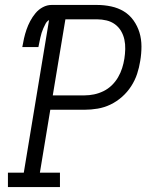

<svg xmlns="http://www.w3.org/2000/svg" viewBox="-20 -755 640 775"><path d="M12 0V-58H76L178 -674Q169 -669 164 -659.5Q159 -650 155 -641Q151 -632 148 -622.5Q145 -613 143 -603.5Q141 -594 139 -584.5Q137 -575 135 -565H70Q73 -583 77 -600.5Q81 -618 87 -635.5Q93 -653 102 -670Q111 -687 123.5 -702Q136 -717 153 -726Q170 -735 188 -735H372Q401 -735 429 -729Q457 -723 480 -709Q503 -695 519 -672.5Q535 -650 543 -623.5Q551 -597 551 -567.5Q551 -538 546 -509Q542 -483 533.5 -457Q525 -431 509.5 -407Q494 -383 472.5 -364Q451 -345 426 -333Q401 -321 374 -316.5Q347 -312 321 -312H183L141 -58H222V0ZM193 -370H321Q340 -370 359.5 -374Q379 -378 397.5 -387Q416 -396 431 -410.5Q446 -425 456.5 -443Q467 -461 473 -480Q479 -499 482 -518Q485 -537 485.5 -557Q486 -577 482 -595.5Q478 -614 468.5 -630Q459 -646 444 -657Q429 -668 410 -672.5Q391 -677 372 -677H244Z"/></svg>

Font: Iosevka Curly Slab LtEx
Style: Italic
Weight: 300
Width: 7
Italic angle: -9°
Monospace: yes
Designer: Belleve Invis
Foundry: Belleve Invis
Version: Version 11.1.0; ttfautohint (v1.8.3)